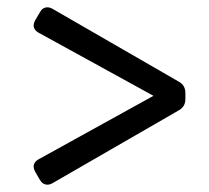

<svg xmlns="http://www.w3.org/2000/svg" viewBox="-20 -591 570 523"><path d="M89 -558Q96 -571 109 -571Q116 -571 123 -567L468 -368Q485 -358 485 -338V-321Q485 -301 468 -291L123 -92Q116 -88 109 -88Q96 -88 88 -102L76 -123Q64 -145 85 -157L398 -330L85 -502Q64 -514 76 -536Z"/></svg>

Font: Song Myung
Style: Regular
Weight: 400
Designer: JIKJI
Foundry: JIKJI
Version: Version 1.00